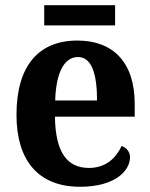

<svg xmlns="http://www.w3.org/2000/svg" viewBox="-20 -704 574 734"><path d="M149 -607H420V-684H149ZM286 10C421 10 477 -52 477 -103C477 -125 462 -140 445 -146C423 -99 384 -62 320 -62C236 -62 192 -122 190 -258H495V-307C495 -466 412 -549 276 -549C128 -549 43 -453 43 -265C43 -91 126 10 286 10ZM351 -320H191C194 -427 226 -486 278 -486C330 -486 351 -423 351 -320Z"/></svg>

Font: Noto Serif Myanmar SemiCondensed
Style: Bold
Weight: 700
Width: 4
Designer: Ben Mitchell and the Monotype Design Team
Foundry: Monotype Imaging Inc.
Version: Version 2.106